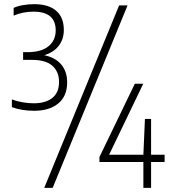

<svg xmlns="http://www.w3.org/2000/svg" viewBox="-20 -834 826 922"><path d="M143.5 -302Q85.5 -302 37 -319.5V-356.5Q62.5 -347 89.8 -342.5Q117 -338 142.5 -338Q198.5 -338 231 -363.5Q263.5 -389 263.5 -440.5Q263.5 -489 232 -517.8Q200.5 -546.5 132.5 -546.5H91V-583.5H111.5Q178.5 -583.5 213 -612Q247.5 -640.5 247.5 -688Q247.5 -778 141 -778Q89.5 -778 45.5 -759V-796Q64 -805 90.8 -809.5Q117.5 -814 143.5 -814Q213 -814 249.8 -782.2Q286.5 -750.5 286.5 -690.5Q286.5 -646 262.2 -614.2Q238 -582.5 192.5 -569Q246.5 -557.5 274.5 -523.8Q302.5 -490 302.5 -438.5Q302.5 -372.5 259.8 -337.2Q217 -302 143.5 -302ZM192.5 68 552 -808H592.5L233 68ZM457.5 -56V-80L627.5 -432H668L504 -91H668.5L676 -263H705.5V-91H770.5V-56H705.5V68H668.5V-56Z"/></svg>

Font: Encode Sans Condensed Condensed ExtraLight
Style: Regular
Weight: 200
Width: 3
Designer: Multiple Designers
Foundry: Impallari Type
Version: Version 3.000; ttfautohint (v1.8.3) -l 8 -r 50 -G 200 -x 14 